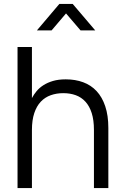

<svg xmlns="http://www.w3.org/2000/svg" viewBox="-20 -960 633 980"><path d="M168.5 -805 283 -940H351L466 -805H391L317 -891.5L243.5 -805ZM459.5 -296.5Q459.5 -347 448.2 -382.5Q437 -418 416.2 -440.8Q395.5 -463.5 366.8 -474Q338 -484.5 303 -484.5Q268.5 -484.5 239 -474Q209.5 -463.5 188.2 -441Q167 -418.5 155 -382.8Q143 -347 143 -296.5V0H69.5V-720H143V-459.5Q152.5 -477.5 166.8 -494.8Q181 -512 201.8 -525.2Q222.5 -538.5 250.5 -546.8Q278.5 -555 315.5 -555Q364.5 -555 404.5 -540.2Q444.5 -525.5 473 -495Q501.5 -464.5 517.2 -417.5Q533 -370.5 533 -306.5V0H459.5Z"/></svg>

Font: Vela Sans
Style: Regular
Weight: 400
Designer: Principal design: Mikhail Sharanda - project Manrope.
Design modification: Ravid Balaliev
Foundry: Mikhail Sharanda
Version: Version 1.001